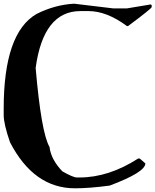

<svg xmlns="http://www.w3.org/2000/svg" viewBox="-20 -1019 841 1039"><path d="M380.9 -999 592.8 -973.6H667L795.9 -995.1L800.8 -991.2V-980.5Q798.8 -971.7 672.9 -877.9H667Q557.6 -959 459 -959H415Q214.8 -959 172.9 -651.4Q203.1 -300.8 248 -223.6Q255.9 -156.2 317.4 -91.8Q376 -58.6 395.5 -58.6H410.2Q568.4 -58.6 727.5 -161.1H736.3L766.6 -134.8Q766.6 -86.9 573.2 -14.6Q462.9 0 385.7 0Q163.1 0 34.2 -249Q0 -348.6 0 -395.5V-431.6Q0 -840.8 177.7 -943.4Q276.4 -993.2 380.9 -999Z"/></svg>

Font: EG Dragon Caps 
Style: Regular
Weight: 400
Designer: Bill Roach / W.K. Roach
Version: Version 1.00 April 18, 2012, initial release